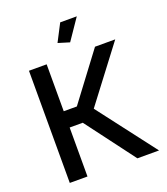

<svg xmlns="http://www.w3.org/2000/svg" viewBox="-162 -1029 994 1142"><g transform="rotate(-20 334.5 -458.5)"><path d="M369 -785 459 -917H354L297 -807ZM81 0H193V-310H276L509 0H646L366 -366L627 -710H499L276 -413H193V-710H81Z"/></g></svg>

Font: FIGSv2-sans-serif SemiBold
Style: Regular
Weight: 600
Designer: Matt McInerney, Pablo Impallari, Rodrigo Fuenzalida,Mirko Velimirovic
Foundry: Matt McInerney, Pablo Impallari, Rodrigo Fuenzalida
Version: Version 4.021;hotconv 1.0.109;makeotfexe 2.5.65596